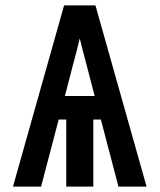

<svg xmlns="http://www.w3.org/2000/svg" viewBox="-20 -690 590 710"><path d="M28 0 217 -670H333L522 0H418L353 -248H325V0H225V-248H197L132 0ZM330 -335 301 -447Q294 -472 287.5 -497.5Q281 -523 275 -548Q269 -523 262.5 -497.5Q256 -472 249 -447L220 -335Z"/></svg>

Font: Lode Term
Style: Bold
Weight: 700
Monospace: yes
Designer: Belleve Invis
Foundry: Belleve Invis
Version: Version 29.2.0